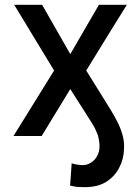

<svg xmlns="http://www.w3.org/2000/svg" viewBox="-20 -566 584 799"><path d="M36.1 0Q79.1 -68.4 205.1 -272.5Q164.1 -340.8 39.1 -545.9Q67.4 -545.9 155.3 -545.9Q184.6 -494.1 272.5 -340.8Q302.7 -392.6 391.6 -545.9Q419.9 -545.9 507.8 -545.9Q464.8 -477.5 338.9 -272.5Q363.3 -232.4 438.5 -112.3Q454.1 -86.9 467.8 -60.5Q481.4 -34.2 489.3 -5.9Q498 22.5 496.1 53.7Q495.1 96.7 475.6 132.8Q457 168.9 420.9 191.4Q385.7 212.9 332 212.9Q315.4 212.9 301.8 211.9Q287.1 210 271.5 206.1Q274.4 174.8 278.3 113.3Q286.1 117.2 301.8 119.1Q316.4 121.1 324.2 121.1Q343.8 121.1 360.4 109.4Q377.9 98.6 387.7 76.2Q397.5 53.7 392.6 21.5Q390.6 7.8 386.7 -4.9Q381.8 -17.6 375 -32.2Q367.2 -46.9 356.4 -63.5Q328.1 -107.4 272.5 -195.3Q243.2 -146.5 153.3 0Q124 0 36.1 0Z"/></svg>

Font: DeepSea
Style: Medium
Weight: 500
Designer: Stem
Version: Version 3.019;git-0a5106e0b